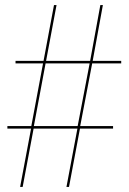

<svg xmlns="http://www.w3.org/2000/svg" viewBox="-20 -734 505 754"><path d="M59 0H69L112 -229H284L241 0H251L294 -229H424V-239H295L342 -485H456V-495H344L384 -714H374L334 -495H161L202 -714H192L151 -495H41V-485H149L103 -239H9V-229H102ZM113 -239 159 -485H332L285 -239Z"/></svg>

Font: Noto Serif Display Condensed Medium
Style: Regular
Weight: 500
Width: 3
Designer: Monotype Design Team
Foundry: Monotype Imaging Inc.
Version: Version 2.009